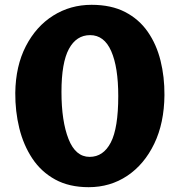

<svg xmlns="http://www.w3.org/2000/svg" viewBox="-20 -770 746 798"><path d="M348.5 8Q267.5 8 209.2 -24Q151 -56 114.2 -111.5Q77.5 -167 60.2 -237.2Q43 -307.5 43.5 -384Q45 -496 87.5 -578.2Q130 -660.5 201.2 -705.2Q272.5 -750 360.5 -750Q442.5 -750 500.2 -720Q558 -690 594.2 -637.8Q630.5 -585.5 647.2 -518Q664 -450.5 663.5 -375Q662.5 -258.5 621 -172.5Q579.5 -86.5 508.8 -39.2Q438 8 348.5 8ZM352.5 -118Q409.5 -118 440.5 -177.8Q471.5 -237.5 471.5 -371Q471.5 -491 442.2 -557.5Q413 -624 354.5 -624Q297.5 -624 266.5 -566.8Q235.5 -509.5 235.5 -388Q235.5 -266.5 264.8 -192.2Q294 -118 352.5 -118Z"/></svg>

Font: Merriweather Sans Black
Style: Regular
Weight: 900
Designer: Eben Sorkin
Foundry: Eben Sorkin
Version: Version 1.008; ttfautohint (v1.7.19-72a1) -l 8 -r 50 -G 200 